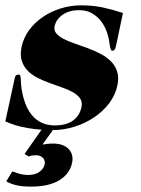

<svg xmlns="http://www.w3.org/2000/svg" viewBox="-47 -482 530 723"><path d="M161.6 -5.4 112.8 62.5Q121.6 61 131.1 59.8Q140.6 58.6 152.8 58.6Q173.8 58.6 188.7 64.5Q203.6 70.3 212.6 80.3Q221.7 90.3 224.6 103.5Q227.5 116.7 224.6 130.9Q215.8 172.4 176.8 196.5Q137.7 220.7 69.3 220.7Q34.7 220.7 12.7 215.1Q-9.3 209.5 -23.4 200.7L-0.5 163.6Q12.2 168 26.6 172.4Q41 176.8 59.1 176.8Q86.4 176.8 101.8 165Q117.2 153.3 121.1 137.7Q122.6 131.8 121.3 125.5Q120.1 119.1 116 114Q111.8 108.9 105 105.7Q98.1 102.5 88.4 102.5Q81.1 102.5 74 103.5Q66.9 104.5 61.5 107.4L45.4 97.7L117.7 -5.4ZM389.6 -308.1Q387.7 -299.8 384.8 -295.4Q381.8 -291 376 -291Q371.1 -291 368.9 -299.6Q366.7 -308.1 364.7 -323.2Q362.8 -339.8 355.7 -360.6Q348.6 -381.3 335.2 -399.9Q321.8 -418.5 300.8 -431.2Q279.8 -443.8 249.5 -443.8Q232.4 -443.8 217 -439.5Q201.7 -435.1 189.7 -427Q177.7 -418.9 169.7 -408Q161.6 -397 158.7 -383.8Q155.3 -367.7 165 -356.2Q174.8 -344.7 192.6 -335.4Q210.4 -326.2 234.4 -318.1Q258.3 -310.1 283 -300.8Q307.6 -291.5 330.6 -279.8Q353.5 -268.1 370.1 -251.7Q386.7 -235.4 394 -213.1Q401.4 -190.9 395 -160.2Q387.2 -123.5 363.8 -92.8Q340.3 -62 307.1 -39.8Q273.9 -17.6 233.6 -4.9Q193.4 7.8 152.3 7.8Q102.1 7.8 56.2 0Q10.3 -7.8 -26.9 -24.9L8.3 -187Q9.8 -194.3 12.9 -197.8Q16.1 -201.2 22.9 -201.2Q28.3 -201.2 29.5 -196.8Q30.8 -192.4 31.2 -183.8Q31.7 -175.3 32.5 -162.4Q33.2 -149.4 37.1 -131.8Q42.5 -105.5 52.2 -83Q62 -60.5 76.9 -44.2Q91.8 -27.8 112.3 -18.8Q132.8 -9.8 159.2 -9.8Q203.1 -9.8 228 -28.1Q252.9 -46.4 259.8 -78.1Q263.7 -97.7 254.9 -110.8Q246.1 -124 228.8 -134Q211.4 -144 188.5 -152.1Q165.5 -160.2 141.8 -168.7Q118.2 -177.2 95.9 -188.2Q73.7 -199.2 57.9 -215.1Q42 -231 34.9 -253.4Q27.8 -275.9 34.7 -307.1Q42 -340.3 62.7 -368.7Q83.5 -397 113.8 -417.7Q144 -438.5 181.4 -450.2Q218.8 -461.9 258.3 -461.9Q303.2 -461.9 340.3 -453.9Q377.4 -445.8 416 -433.1Z"/></svg>

Font: XB Zar
Style: Bold Italic
Weight: 700
Italic angle: -12°
Designer: Behnam
Foundry: Irmug
Version: Version 8.005 2009